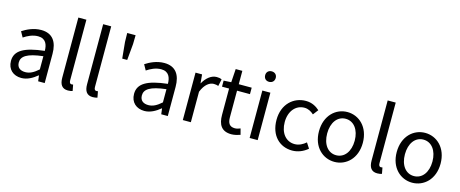

<svg xmlns="http://www.w3.org/2000/svg" viewBox="-44 -1453 5082 2123"><g transform="rotate(15 2497.0 -391.5)"><path d="M217 13C284 13 345 -22 397 -65H400L408 0H483V-334C483 -469 428 -557 295 -557C207 -557 131 -518 82 -486L117 -423C160 -452 217 -481 280 -481C369 -481 392 -414 392 -344C161 -318 59 -259 59 -141C59 -43 126 13 217 13ZM243 -61C189 -61 147 -85 147 -147C147 -217 209 -262 392 -283V-132C339 -85 295 -61 243 -61Z M751 13C776 13 791 9 804 5L791 -65C781 -63 777 -63 772 -63C758 -63 747 -74 747 -102V-796H655V-108C655 -31 683 13 751 13Z M1035 13C1060 13 1075 9 1088 5L1075 -65C1065 -63 1061 -63 1056 -63C1042 -63 1031 -74 1031 -102V-796H939V-108C939 -31 967 13 1035 13Z M1241 -483H1298L1315 -669L1317 -771H1221L1223 -669Z M1626 13C1693 13 1754 -22 1806 -65H1809L1817 0H1892V-334C1892 -469 1837 -557 1704 -557C1616 -557 1540 -518 1491 -486L1526 -423C1569 -452 1626 -481 1689 -481C1778 -481 1801 -414 1801 -344C1570 -318 1468 -259 1468 -141C1468 -43 1535 13 1626 13ZM1652 -61C1598 -61 1556 -85 1556 -147C1556 -217 1618 -262 1801 -283V-132C1748 -85 1704 -61 1652 -61Z M2064 0H2156V-349C2192 -441 2247 -475 2292 -475C2315 -475 2327 -472 2345 -466L2362 -545C2345 -554 2328 -557 2304 -557C2244 -557 2188 -513 2150 -444H2148L2139 -543H2064Z M2622 13C2656 13 2692 3 2723 -7L2705 -76C2687 -68 2663 -61 2643 -61C2580 -61 2559 -99 2559 -165V-469H2707V-543H2559V-696H2483L2473 -543L2387 -538V-469H2468V-168C2468 -59 2507 13 2622 13Z M2829 0H2921V-543H2829ZM2875 -655C2911 -655 2936 -679 2936 -716C2936 -751 2911 -775 2875 -775C2839 -775 2815 -751 2815 -716C2815 -679 2839 -655 2875 -655Z M3318 13C3383 13 3445 -13 3494 -55L3454 -117C3420 -87 3376 -63 3326 -63C3226 -63 3158 -146 3158 -271C3158 -396 3230 -480 3329 -480C3371 -480 3406 -461 3437 -433L3483 -493C3445 -527 3396 -557 3325 -557C3185 -557 3064 -452 3064 -271C3064 -91 3174 13 3318 13Z M3801 13C3934 13 4052 -91 4052 -271C4052 -452 3934 -557 3801 -557C3668 -557 3550 -452 3550 -271C3550 -91 3668 13 3801 13ZM3801 -63C3707 -63 3644 -146 3644 -271C3644 -396 3707 -480 3801 -480C3895 -480 3959 -396 3959 -271C3959 -146 3895 -63 3801 -63Z M4292 13C4317 13 4332 9 4345 5L4332 -65C4322 -63 4318 -63 4313 -63C4299 -63 4288 -74 4288 -102V-796H4196V-108C4196 -31 4224 13 4292 13Z M4691 13C4824 13 4942 -91 4942 -271C4942 -452 4824 -557 4691 -557C4558 -557 4440 -452 4440 -271C4440 -91 4558 13 4691 13ZM4691 -63C4597 -63 4534 -146 4534 -271C4534 -396 4597 -480 4691 -480C4785 -480 4849 -396 4849 -271C4849 -146 4785 -63 4691 -63Z"/></g></svg>

Font: Source Han Sans KR
Style: Regular
Weight: 400
Designer: Ryoko NISHIZUKA 西塚涼子 (kana, bopomofo & ideographs); Paul D. Hunt (Latin, Greek & Cyrillic); Sandoll Communications 산돌커뮤니
Foundry: Adobe
Version: Version 2.004;hotconv 1.0.118;makeotfexe 2.5.65603